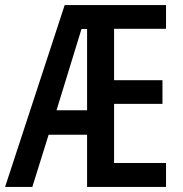

<svg xmlns="http://www.w3.org/2000/svg" viewBox="-20 -734 717 754"><path d="M0 0H107L171 -205H322V0H632V-94H428V-326H618V-419H428V-621H632V-714H234ZM202 -301 300 -620H322V-301Z"/></svg>

Font: Kathrein 67 Medium Condensed
Style: Regular
Weight: 500
Width: 3
Designer: Lazydogs Typefoundry, based on Open Sans by Ascender Corporation
Foundry: Lazydogs Typefoundry
Version: Version 1.003;PS 001.003;hotconv 1.0.88;makeotf.lib2.5.64775